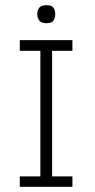

<svg xmlns="http://www.w3.org/2000/svg" viewBox="-20 -717 363 737"><path d="M135 -18V-545H180V-18ZM56 0V-40H258V0ZM56 -522V-563H258V-522ZM158 -628Q138 -628 130.5 -638.5Q123 -649 123 -663Q123 -677 130.5 -687Q138 -697 158 -697Q179 -697 185.5 -687Q192 -677 192 -663Q192 -649 185.5 -638.5Q179 -628 158 -628Z"/></svg>

Font: Darker Grotesque
Style: Regular
Weight: 400
Designer: Gabriel Lam
Foundry: TypeRant
Version: Version 1.000;gftools[0.9.28]